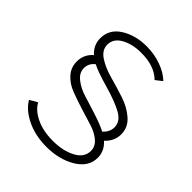

<svg xmlns="http://www.w3.org/2000/svg" viewBox="-207 -893 1024 1024"><g transform="rotate(45 305.0 -381.0)"><path d="M503.9 -242.2Q544.9 -206.1 544.9 -154.8Q544.9 -85.9 475.3 -43.9Q405.8 -2 309.1 -2Q225.1 -2 159.7 -33.9Q94.2 -65.9 66.9 -113.8L110.8 -139.2Q130.9 -100.1 184.3 -74.5Q237.8 -48.8 311 -48.8Q387.2 -48.8 440.2 -76.9Q493.2 -105 493.2 -154.8Q493.2 -189 464.1 -213.4Q435.1 -237.8 391.6 -251Q348.1 -264.2 297.6 -280Q247.1 -295.9 203.6 -312.5Q160.2 -329.1 131.1 -361.6Q102.1 -394 102.1 -439Q102.1 -492.2 143.1 -527.8Q103 -563 103 -615.2Q103 -683.1 164.1 -721.4Q225.1 -759.8 309.1 -759.8Q367.2 -759.8 419.2 -741Q471.2 -722.2 502.9 -690.9L465.8 -662.1Q412.6 -715.3 312 -714.8Q247.1 -714.8 200.4 -689Q153.8 -663.1 153.8 -617.2Q153.8 -577.1 194.3 -550.5Q234.9 -523.9 292.5 -508.1Q350.1 -492.2 407 -473.6Q463.9 -455.1 504.4 -419.4Q544.9 -383.8 544.9 -331.1Q544.9 -280.3 503.9 -242.2ZM153.8 -440.9Q153.8 -404.8 187.5 -378.9Q221.2 -353 264.2 -340.1Q307.1 -327.1 367.7 -307.6Q428.2 -288.1 462.9 -270Q492.7 -296.9 493.2 -332Q493.2 -377 444.1 -404.1Q395 -431.2 308.6 -455.6Q222.2 -480 184.1 -500Q153.8 -476.1 153.8 -440.9Z"/></g></svg>

Font: Oakes Grotesk
Style: Light
Weight: 300
Designer: Samuel Oakes
Foundry: Samuel Oakes
Version: Version 1.0 | wf-rip DC20170320